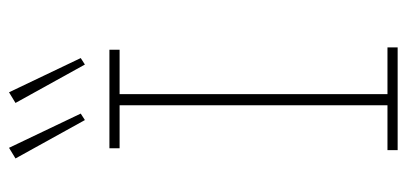

<svg xmlns="http://www.w3.org/2000/svg" viewBox="-252 -628 880 415"><g transform="rotate(-90 187.5 -420.0)"><path d="M71 0V-22H168V-601H75V-623H288V-601H192V-22H293V0ZM136 -676 53 -826 76 -840 150 -685ZM256 -676 173 -826 196 -840 270 -685Z"/></g></svg>

Font: Inconsolata Condensed ExtraLight
Style: Regular
Weight: 200
Width: 3
Monospace: yes
Designer: Raph Levien, Cyreal, Brenton Simpson
Foundry: Raph Levien, Cyreal, Google
Version: Version 3.100; ttfautohint (v1.8.4.7-5d5b)